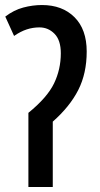

<svg xmlns="http://www.w3.org/2000/svg" viewBox="-20 -744 396 764"><path d="M147 -724Q228 -724 276.5 -675.5Q325 -627 325 -539Q325 -452 291.5 -386Q258 -320 190 -260V0H93V-295Q168 -356 195 -412Q222 -468 222 -532Q222 -584 197 -609.5Q172 -635 137 -635Q111 -635 86.5 -627Q62 -619 36 -601L1 -678Q35 -704 72.5 -714Q110 -724 147 -724Z"/></svg>

Font: Noto Sans ExtraCondensed Medium
Style: Regular
Weight: 500
Width: 2
Designer: Monotype Design Team
Foundry: Monotype Imaging Inc.
Version: Version 2.013; ttfautohint (v1.8.4.7-5d5b)